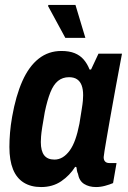

<svg xmlns="http://www.w3.org/2000/svg" viewBox="-20 -744 519 776"><path d="M146 12Q105 12 76 -6Q47 -24 32.5 -60Q18 -96 18 -150Q18 -177 20.5 -207.5Q23 -238 29 -272Q44 -357 70.5 -416.5Q97 -476 136.5 -507Q176 -538 228 -538Q260 -538 282 -529Q304 -520 318.5 -503Q333 -486 342 -463H348L378 -527H473L448 -393Q443 -365 436.5 -329.5Q430 -294 423.5 -257Q417 -220 411.5 -188Q406 -156 402.5 -134.5Q399 -113 399 -109Q399 -97 405 -91Q411 -85 422 -85H451L437 -4Q423 2 404.5 7Q386 12 368 12Q340 12 320 -0.5Q300 -13 295 -42Q292 -48 291 -54.5Q290 -61 289 -68L284 -70Q262 -35 227.5 -11.5Q193 12 146 12ZM200 -99Q218 -99 233.5 -108.5Q249 -118 262 -136Q275 -154 284.5 -181Q294 -208 301 -244Q307 -282 310.5 -303.5Q314 -325 315 -337.5Q316 -350 316 -359Q316 -383 310 -399Q304 -415 291.5 -423.5Q279 -432 259 -432Q233 -432 214.5 -417Q196 -402 183.5 -370.5Q171 -339 161 -291Q154 -252 150.5 -229Q147 -206 146 -192.5Q145 -179 145 -170Q145 -134 158.5 -116.5Q172 -99 200 -99ZM244 -591 174 -720 176 -724H285L325 -591Z"/></svg>

Font: Archivo Condensed
Style: Bold Italic
Weight: 700
Width: 3
Italic angle: -10°
Designer: Hector Gatti
Foundry: Omnibus-Type
Version: Version 2.001